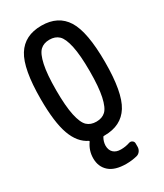

<svg xmlns="http://www.w3.org/2000/svg" viewBox="-234 -828 968 1136"><g transform="rotate(-30 250.0 -260.0)"><path d="M313 -622.1Q289.1 -644.5 250 -644.5Q210.9 -644.5 187 -622.1Q163.1 -599.6 149.4 -536.6Q135.7 -473.6 135.7 -364.7Q135.7 -255.9 149.4 -192.9Q163.1 -129.9 187 -107.4Q210.9 -85 250 -85Q289.1 -85 313 -107.4Q336.9 -129.9 350.6 -192.9Q364.3 -255.9 364.3 -364.7Q364.3 -473.6 350.6 -536.6Q336.9 -599.6 313 -622.1ZM154.3 -8.8Q90.8 -39.1 60.5 -123.5Q30.3 -208 30.3 -365.2Q30.3 -571.3 83 -655.8Q135.7 -740.2 250 -740.2Q364.3 -740.2 417 -655.8Q469.7 -571.3 469.7 -365.2Q469.7 -159.2 417 -74.7Q364.3 9.8 250 9.8H246.1Q240.2 9.8 239.3 13.7Q225.6 37.1 224.6 64.5Q224.6 95.7 242.7 112.8Q260.7 129.9 293 129.9Q325.2 129.9 353.5 120.1Q365.2 116.2 375.5 123Q385.7 129.9 385.7 141.6V165Q385.7 180.7 376.5 193.8Q367.2 207 351.6 210.9Q315.4 219.7 278.3 219.7Q201.2 219.7 162.6 185.5Q124 151.4 124 93.8Q124 41 155.3 -2.9Q157.2 -6.8 154.3 -8.8Z"/></g></svg>

Font: Rounded-L Mgen+ 1m medium
Style: Regular
Weight: 500
Designer: [Source Han Sans]
Ryoko NISHIZUKA  (kana & ideographs); Paul D. Hunt (Latin, Greek & Cyrillic); Wenlong ZHANG  (bopomofo
Version: Version 1.059.20150602